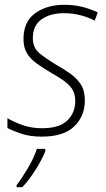

<svg xmlns="http://www.w3.org/2000/svg" viewBox="-20 -560 444 801"><path d="M154 10Q105 10 69.5 -2Q34 -14 11 -26V-67Q39 -50 76 -37.5Q113 -25 155 -25Q228 -25 261 -57.5Q294 -90 294 -139Q294 -170 280 -190Q266 -210 243 -225.5Q220 -241 192 -257Q160 -276 134 -294.5Q108 -313 93 -337Q78 -361 78 -397Q78 -470 127 -505Q176 -540 247 -540Q291 -540 326.5 -530.5Q362 -521 388 -508L375 -474Q351 -487 317.5 -496Q284 -505 246 -505Q190 -505 153.5 -479.5Q117 -454 117 -400Q117 -360 145.5 -337Q174 -314 216 -289Q246 -272 273 -253Q300 -234 317 -208Q334 -182 334 -141Q334 -76 290 -33Q246 10 154 10ZM49 221V213Q71 184 96 142Q121 100 134 61H169V71Q155 106 128.5 148Q102 190 73 221Z"/></svg>

Font: Noto Sans Disp ExtLt
Style: Italic
Weight: 200
Italic angle: -12°
Designer: Monotype Design Team
Foundry: Monotype Imaging Inc.
Version: Version 2.000;GOOG;noto-source:20170915:90ef993387c0